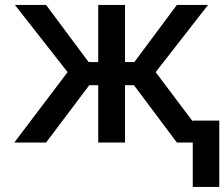

<svg xmlns="http://www.w3.org/2000/svg" viewBox="-20 -565 889 761"><path d="M247.9 -279.1 39.1 -545.5H162.6L331.3 -318.9H369.3V-545.5H475.5V-318.9H512.4L681.1 -545.5H804.7L596.9 -279.1L744 -83.8V-87H849.1V175.8H744V0H681.1L511 -227.3H475.5V0H369.3V-227.3H333.8L162.6 0H36.6Z"/></svg>

Font: Cannonade Med
Style: Regular
Weight: 500
Designer: Rasmus Andersson
Foundry: rsms
Version: Version 3.012;git-f93a4a705